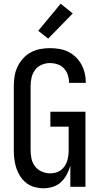

<svg xmlns="http://www.w3.org/2000/svg" viewBox="-20 -1001 540 1029"><path d="M213 8Q189 8 165 1.5Q141 -5 121.5 -20Q102 -35 88.5 -56Q75 -77 67.5 -100Q60 -123 57 -147.5Q54 -172 54 -196V-539Q54 -565 58 -591.5Q62 -618 73.5 -642.5Q85 -667 103 -687Q121 -707 144.5 -720Q168 -733 194.5 -738Q221 -743 247 -743Q272 -743 297 -739Q322 -735 344.5 -724Q367 -713 385.5 -695.5Q404 -678 416 -656Q428 -634 434 -609.5Q440 -585 440 -559V-557H350V-558Q350 -579 343.5 -599Q337 -619 322.5 -634.5Q308 -650 288 -656.5Q268 -663 247 -663Q224 -663 202.5 -653.5Q181 -644 167.5 -625.5Q154 -607 149 -584.5Q144 -562 144 -539V-196Q144 -173 149 -150Q154 -127 168 -109Q182 -91 204 -81.5Q226 -72 249 -72Q264 -72 279 -76Q294 -80 306 -89Q318 -98 326.5 -110.5Q335 -123 339.5 -137Q344 -151 346 -166Q348 -181 348 -196V-322H250V-402H438V0H357V-113Q350 -89 338 -66Q326 -43 307.5 -25.5Q289 -8 264 0Q239 8 213 8ZM238 -794 185 -836 305 -981 370 -929Z"/></svg>

Font: Iosevka SS10 Medium
Style: Regular
Weight: 500
Monospace: yes
Designer: Belleve Invis
Foundry: Belleve Invis
Version: Version 28.0.6; ttfautohint (v1.8.4)